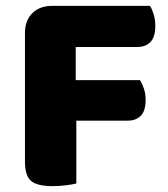

<svg xmlns="http://www.w3.org/2000/svg" viewBox="-20 -626 571 654"><path d="M65 -513Q65 -556 90 -581Q115 -606 158 -606H491Q498 -595 503.5 -577Q509 -559 509 -538Q509 -500 492.5 -483Q476 -466 448 -466H238V-353H457Q464 -342 470 -324.5Q476 -307 476 -286Q476 -248 459.5 -231.5Q443 -215 415 -215H240V-1Q229 2 206 5Q183 8 159 8Q106 8 85.5 -10Q65 -28 65 -75V-513Z"/></svg>

Font: Baloo 2 ExtraBold
Style: Regular
Weight: 800
Designer: Sarang Kulkarni and Ek Type
Foundry: Ek Type
Version: Version 1.640;hotconv 1.0.111;makeotfexe 2.5.65597; ttfautoh